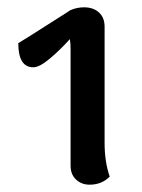

<svg xmlns="http://www.w3.org/2000/svg" viewBox="-20 -730 387 525"><path d="M173 -277V-595Q173 -613 171 -623Q145 -594 116.5 -570Q88 -546 71 -546Q30 -546 30 -612Q33 -613 141 -682Q154 -690 161.5 -695Q169 -700 172 -702Q190 -710 210 -710Q235 -710 250.5 -696Q266 -682 266 -657V-340Q266 -287 280 -247Q258 -225 225 -225Q203 -225 188 -239Q173 -253 173 -277Z"/></svg>

Font: Arima Madurai ExtraBold
Style: Regular
Weight: 800
Designer: Joana Correia and Natanael Gama
Foundry: NDISCOVER
Version: Version 1.020